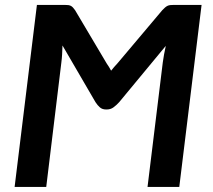

<svg xmlns="http://www.w3.org/2000/svg" viewBox="-20 -742 845 762"><path d="M780 -722.5 691.5 0H565.5L626 -494Q628 -508.5 631 -525.5Q634 -542.5 638 -560L453 -336.5Q441.5 -324 430.2 -315.8Q419 -307.5 403.5 -307.5H401Q386 -307.5 376.5 -315.8Q367 -324 359 -336.5L228 -561.5Q227.5 -543.5 226.5 -526Q225.5 -508.5 223.5 -494L163.5 0H38L126.5 -722.5H236.5Q245 -722.5 250.8 -721.8Q256.5 -721 261 -718.8Q265.5 -716.5 269.5 -712.2Q273.5 -708 278 -701.5L403.5 -490Q409 -482 413.2 -475.2Q417.5 -468.5 421 -461.5Q426.5 -468.5 432.8 -475.8Q439 -483 446.5 -491L624 -701.5Q630 -708 635 -712.2Q640 -716.5 644.8 -718.8Q649.5 -721 655.5 -721.8Q661.5 -722.5 670 -722.5Z"/></svg>

Font: Lato 2
Style: Bold Italic
Weight: 700
Italic angle: -7°
Designer: Lukasz Dziedzic with Adam Twardoch and Botio Nikoltchev
Foundry: tyPoland Lukasz Dziedzic
Version: Version 2.015; 2015-08-06; http://www.latofonts.com/